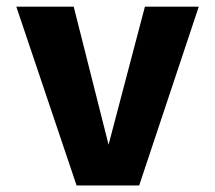

<svg xmlns="http://www.w3.org/2000/svg" viewBox="-20 -565 655 585"><path d="M585.6 -544.6 404.1 0H213.3L29.7 -544.6H204.6L310.8 -124.1L421.5 -544.6Z"/></svg>

Font: FiraCode Nerd Font Mono
Style: Bold
Weight: 700
Monospace: yes
Designer: Carrois Corporate, Edenspiekermann AG, Nikita Prokopov
Foundry: Carrois Corporate, Edenspiekermann AG, Nikita Prokopov
Version: Version 6.002;Nerd Fonts 3.3.0